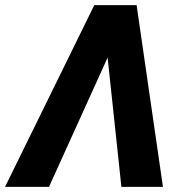

<svg xmlns="http://www.w3.org/2000/svg" viewBox="-69 -731 715 751"><path d="M373 -552.2 122.6 0H-49.3L299.8 -710.9H417.5ZM405.8 0 345.2 -568.8 354.5 -710.9H465.3L568.4 0Z"/></svg>

Font: Roboto ExtraBold
Style: Italic
Weight: 800
Designer: Christian Robertson
Foundry: Google
Version: Version 3.009; 2024